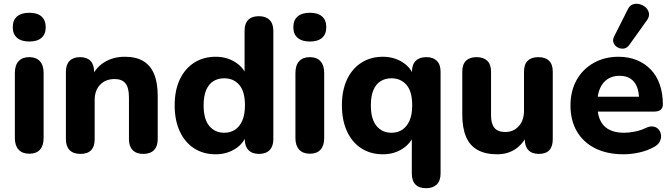

<svg xmlns="http://www.w3.org/2000/svg" viewBox="-20 -799 3530 1008"><path d="M134 8Q97 8 77.5 -13.5Q58 -35 58 -74V-416Q58 -456 77.5 -477.5Q97 -499 134 -499Q170 -499 189.5 -477.5Q209 -456 209 -416V-74Q209 -35 190 -13.5Q171 8 134 8ZM134 -581Q92 -581 69.5 -600.5Q47 -620 47 -656Q47 -693 69.5 -712.5Q92 -732 134 -732Q176 -732 198 -712.5Q220 -693 220 -656Q220 -620 198 -600.5Q176 -581 134 -581Z M402 9Q365 9 345.5 -11Q326 -31 326 -68V-423Q326 -460 345.5 -479.5Q365 -499 400 -499Q436 -499 455 -479.5Q474 -460 474 -423V-366L463 -399Q486 -448 531.5 -474.5Q577 -501 635 -501Q694 -501 732 -478.5Q770 -456 789 -410.5Q808 -365 808 -295V-68Q808 -31 788.5 -11Q769 9 732 9Q696 9 676.5 -11Q657 -31 657 -68V-288Q657 -339 638.5 -361.5Q620 -384 582 -384Q534 -384 505.5 -354Q477 -324 477 -274V-68Q477 9 402 9Z M1112 11Q1048 11 999.5 -20Q951 -51 924 -109Q897 -167 897 -246Q897 -325 924 -382Q951 -439 999.5 -470Q1048 -501 1112 -501Q1170 -501 1214.5 -473Q1259 -445 1275 -400H1264V-637Q1264 -675 1283 -694.5Q1302 -714 1339 -714Q1375 -714 1395 -694.5Q1415 -675 1415 -637V-68Q1415 -31 1395.5 -11Q1376 9 1340 9Q1304 9 1284.5 -11Q1265 -31 1265 -68V-136L1276 -97Q1262 -48 1216.5 -18.5Q1171 11 1112 11ZM1157 -102Q1190 -102 1214 -118Q1238 -134 1252 -165.5Q1266 -197 1266 -246Q1266 -319 1236 -353.5Q1206 -388 1157 -388Q1125 -388 1100.5 -373Q1076 -358 1062.5 -326.5Q1049 -295 1049 -246Q1049 -173 1079 -137.5Q1109 -102 1157 -102Z M1607 8Q1570 8 1550.5 -13.5Q1531 -35 1531 -74V-416Q1531 -456 1550.5 -477.5Q1570 -499 1607 -499Q1643 -499 1662.5 -477.5Q1682 -456 1682 -416V-74Q1682 -35 1663 -13.5Q1644 8 1607 8ZM1607 -581Q1565 -581 1542.5 -600.5Q1520 -620 1520 -656Q1520 -693 1542.5 -712.5Q1565 -732 1607 -732Q1649 -732 1671 -712.5Q1693 -693 1693 -656Q1693 -620 1671 -600.5Q1649 -581 1607 -581Z M2217 189Q2180 189 2161 169.5Q2142 150 2142 112V-92H2153Q2137 -46 2092.5 -17.5Q2048 11 1990 11Q1926 11 1877.5 -20Q1829 -51 1802 -109Q1775 -167 1775 -246Q1775 -325 1802 -382Q1829 -439 1877.5 -470Q1926 -501 1990 -501Q2049 -501 2094.5 -471.5Q2140 -442 2154 -394L2143 -355V-423Q2143 -460 2162.5 -479.5Q2182 -499 2218 -499Q2254 -499 2273.5 -479.5Q2293 -460 2293 -423V112Q2293 150 2273 169.5Q2253 189 2217 189ZM2035 -102Q2068 -102 2092 -118Q2116 -134 2130 -165.5Q2144 -197 2144 -246Q2144 -319 2114 -353.5Q2084 -388 2035 -388Q2003 -388 1978.5 -373Q1954 -358 1940.5 -326.5Q1927 -295 1927 -246Q1927 -173 1957 -137.5Q1987 -102 2035 -102Z M2590 11Q2528 11 2487 -12Q2446 -35 2426.5 -81.5Q2407 -128 2407 -197V-423Q2407 -461 2426.5 -480Q2446 -499 2482 -499Q2518 -499 2538 -480Q2558 -461 2558 -423V-193Q2558 -149 2576 -127.5Q2594 -106 2633 -106Q2676 -106 2703.5 -136.5Q2731 -167 2731 -217V-423Q2731 -461 2750.5 -480Q2770 -499 2806 -499Q2843 -499 2862.5 -480Q2882 -461 2882 -423V-68Q2882 9 2809 9Q2773 9 2754 -11Q2735 -31 2735 -68V-135L2750 -96Q2728 -45 2687 -17Q2646 11 2590 11Z M3254 11Q3167 11 3104.5 -20.5Q3042 -52 3008.5 -109.5Q2975 -167 2975 -245Q2975 -321 3007 -378.5Q3039 -436 3096.5 -468.5Q3154 -501 3227 -501Q3280 -501 3323 -483.5Q3366 -466 3397 -433.5Q3428 -401 3444 -354.5Q3460 -308 3460 -251Q3460 -232 3448 -222.5Q3436 -213 3413 -213H3099V-291H3351L3335 -277Q3335 -318 3323 -345.5Q3311 -373 3288.5 -387Q3266 -401 3233 -401Q3196 -401 3170 -384Q3144 -367 3130 -335Q3116 -303 3116 -258V-250Q3116 -174 3151.5 -138Q3187 -102 3257 -102Q3281 -102 3312 -108Q3343 -114 3370 -127Q3393 -138 3411 -134.5Q3429 -131 3439 -118Q3449 -105 3450.5 -88Q3452 -71 3443 -54.5Q3434 -38 3413 -27Q3379 -8 3336.5 1.5Q3294 11 3254 11ZM3283 -562Q3271 -546 3254.5 -544Q3238 -542 3223 -550Q3208 -558 3201.5 -573.5Q3195 -589 3204 -607L3275 -748Q3285 -770 3302.5 -776Q3320 -782 3338.5 -777Q3357 -772 3370.5 -759.5Q3384 -747 3387 -729Q3390 -711 3376 -692Z"/></svg>

Font: Nunito ExtraLight ExtraBold
Style: Regular
Weight: 800
Version: Version 3.602